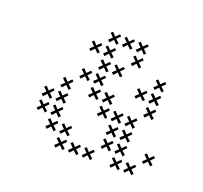

<svg xmlns="http://www.w3.org/2000/svg" viewBox="-68 -394 494 467"><g transform="rotate(20 178.5 -160.5)"><path d="M138.6 -9.3 129.3 -17.9 138.6 -27.1 134.3 -31.4 125 -22.1 116.4 -31.4 111.4 -27.1 120.7 -17.9 111.4 -9.3 116.4 -4.3 125 -13.6 134.3 -4.3ZM174.3 -9.3 165 -17.9 174.3 -27.1 170 -31.4 160.7 -22.1 152.1 -31.4 147.1 -27.1 156.4 -17.9 147.1 -9.3 152.1 -4.3 160.7 -13.6 170 -4.3ZM210 -9.3 200.7 -17.9 210 -27.1 205.7 -31.4 196.4 -22.1 187.9 -31.4 182.9 -27.1 192.1 -17.9 182.9 -9.3 187.9 -4.3 196.4 -13.6 205.7 -4.3ZM281.4 -9.3 272.1 -17.9 281.4 -27.1 277.1 -31.4 267.9 -22.1 259.3 -31.4 254.3 -27.1 263.6 -17.9 254.3 -9.3 259.3 -4.3 267.9 -13.6 277.1 -4.3ZM317.1 -9.3 307.9 -17.9 317.1 -27.1 312.9 -31.4 303.6 -22.1 295 -31.4 290 -27.1 299.3 -17.9 290 -9.3 295 -4.3 303.6 -13.6 312.9 -4.3ZM281.4 -45 272.1 -53.6 281.4 -62.9 277.1 -67.1 267.9 -57.9 259.3 -67.1 254.3 -62.9 263.6 -53.6 254.3 -45 259.3 -40 267.9 -49.3 277.1 -40ZM245.7 -45 236.4 -53.6 245.7 -62.9 241.4 -67.1 232.1 -57.9 223.6 -67.1 218.6 -62.9 227.9 -53.6 218.6 -45 223.6 -40 232.1 -49.3 241.4 -40ZM102.9 -45 93.6 -53.6 102.9 -62.9 98.6 -67.1 89.3 -57.9 80.7 -67.1 75.7 -62.9 85 -53.6 75.7 -45 80.7 -40 89.3 -49.3 98.6 -40ZM138.6 -45 129.3 -53.6 138.6 -62.9 134.3 -67.1 125 -57.9 116.4 -67.1 111.4 -62.9 120.7 -53.6 111.4 -45 116.4 -40 125 -49.3 134.3 -40ZM102.9 -80.7 93.6 -89.3 102.9 -98.6 98.6 -102.9 89.3 -93.6 80.7 -102.9 75.7 -98.6 85 -89.3 75.7 -80.7 80.7 -75.7 89.3 -85 98.6 -75.7ZM67.1 -80.7 57.9 -89.3 67.1 -98.6 62.9 -102.9 53.6 -93.6 45 -102.9 40 -98.6 49.3 -89.3 40 -80.7 45 -75.7 53.6 -85 62.9 -75.7ZM67.1 -116.4 57.9 -125 67.1 -134.3 62.9 -138.6 53.6 -129.3 45 -138.6 40 -134.3 49.3 -125 40 -116.4 45 -111.4 53.6 -120.7 62.9 -111.4ZM102.9 -116.4 93.6 -125 102.9 -134.3 98.6 -138.6 89.3 -129.3 80.7 -138.6 75.7 -134.3 85 -125 75.7 -116.4 80.7 -111.4 89.3 -120.7 98.6 -111.4ZM102.9 -152.1 93.6 -160.7 102.9 -170 98.6 -174.3 89.3 -165 80.7 -174.3 75.7 -170 85 -160.7 75.7 -152.1 80.7 -147.1 89.3 -156.4 98.6 -147.1ZM138.6 -187.9 129.3 -196.4 138.6 -205.7 134.3 -210 125 -200.7 116.4 -210 111.4 -205.7 120.7 -196.4 111.4 -187.9 116.4 -182.9 125 -192.1 134.3 -182.9ZM174.3 -187.9 165 -196.4 174.3 -205.7 170 -210 160.7 -200.7 152.1 -210 147.1 -205.7 156.4 -196.4 147.1 -187.9 152.1 -182.9 160.7 -192.1 170 -182.9ZM174.3 -152.1 165 -160.7 174.3 -170 170 -174.3 160.7 -165 152.1 -174.3 147.1 -170 156.4 -160.7 147.1 -152.1 152.1 -147.1 160.7 -156.4 170 -147.1ZM210 -152.1 200.7 -160.7 210 -170 205.7 -174.3 196.4 -165 187.9 -174.3 182.9 -170 192.1 -160.7 182.9 -152.1 187.9 -147.1 196.4 -156.4 205.7 -147.1ZM210 -116.4 200.7 -125 210 -134.3 205.7 -138.6 196.4 -129.3 187.9 -138.6 182.9 -134.3 192.1 -125 182.9 -116.4 187.9 -111.4 196.4 -120.7 205.7 -111.4ZM245.7 -116.4 236.4 -125 245.7 -134.3 241.4 -138.6 232.1 -129.3 223.6 -138.6 218.6 -134.3 227.9 -125 218.6 -116.4 223.6 -111.4 232.1 -120.7 241.4 -111.4ZM281.4 -116.4 272.1 -125 281.4 -134.3 277.1 -138.6 267.9 -129.3 259.3 -138.6 254.3 -134.3 263.6 -125 254.3 -116.4 259.3 -111.4 267.9 -120.7 277.1 -111.4ZM281.4 -80.7 272.1 -89.3 281.4 -98.6 277.1 -102.9 267.9 -93.6 259.3 -102.9 254.3 -98.6 263.6 -89.3 254.3 -80.7 259.3 -75.7 267.9 -85 277.1 -75.7ZM245.7 -80.7 236.4 -89.3 245.7 -98.6 241.4 -102.9 232.1 -93.6 223.6 -102.9 218.6 -98.6 227.9 -89.3 218.6 -80.7 223.6 -75.7 232.1 -85 241.4 -75.7ZM352.9 -45 343.6 -53.6 352.9 -62.9 348.6 -67.1 339.3 -57.9 330.7 -67.1 325.7 -62.9 335 -53.6 325.7 -45 330.7 -40 339.3 -49.3 348.6 -40ZM317.1 -152.1 307.9 -160.7 317.1 -170 312.9 -174.3 303.6 -165 295 -174.3 290 -170 299.3 -160.7 290 -152.1 295 -147.1 303.6 -156.4 312.9 -147.1ZM317.1 -187.9 307.9 -196.4 317.1 -205.7 312.9 -210 303.6 -200.7 295 -210 290 -205.7 299.3 -196.4 290 -187.9 295 -182.9 303.6 -192.1 312.9 -182.9ZM317.1 -223.6 307.9 -232.1 317.1 -241.4 312.9 -245.7 303.6 -236.4 295 -245.7 290 -241.4 299.3 -232.1 290 -223.6 295 -218.6 303.6 -227.9 312.9 -218.6ZM281.4 -187.9 272.1 -196.4 281.4 -205.7 277.1 -210 267.9 -200.7 259.3 -210 254.3 -205.7 263.6 -196.4 254.3 -187.9 259.3 -182.9 267.9 -192.1 277.1 -182.9ZM210 -223.6 200.7 -232.1 210 -241.4 205.7 -245.7 196.4 -236.4 187.9 -245.7 182.9 -241.4 192.1 -232.1 182.9 -223.6 187.9 -218.6 196.4 -227.9 205.7 -218.6ZM174.3 -223.6 165 -232.1 174.3 -241.4 170 -245.7 160.7 -236.4 152.1 -245.7 147.1 -241.4 156.4 -232.1 147.1 -223.6 152.1 -218.6 160.7 -227.9 170 -218.6ZM174.3 -259.3 165 -267.9 174.3 -277.1 170 -281.4 160.7 -272.1 152.1 -281.4 147.1 -277.1 156.4 -267.9 147.1 -259.3 152.1 -254.3 160.7 -263.6 170 -254.3ZM138.6 -259.3 129.3 -267.9 138.6 -277.1 134.3 -281.4 125 -272.1 116.4 -281.4 111.4 -277.1 120.7 -267.9 111.4 -259.3 116.4 -254.3 125 -263.6 134.3 -254.3ZM174.3 -295 165 -303.6 174.3 -312.9 170 -317.1 160.7 -307.9 152.1 -317.1 147.1 -312.9 156.4 -303.6 147.1 -295 152.1 -290 160.7 -299.3 170 -290ZM210 -295 200.7 -303.6 210 -312.9 205.7 -317.1 196.4 -307.9 187.9 -317.1 182.9 -312.9 192.1 -303.6 182.9 -295 187.9 -290 196.4 -299.3 205.7 -290ZM245.7 -259.3 236.4 -267.9 245.7 -277.1 241.4 -281.4 232.1 -272.1 223.6 -281.4 218.6 -277.1 227.9 -267.9 218.6 -259.3 223.6 -254.3 232.1 -263.6 241.4 -254.3ZM245.7 -295 236.4 -303.6 245.7 -312.9 241.4 -317.1 232.1 -307.9 223.6 -317.1 218.6 -312.9 227.9 -303.6 218.6 -295 223.6 -290 232.1 -299.3 241.4 -290Z"/></g></svg>

Font: Gossip Low Cross Small
Style: Regular
Weight: 200
Width: 3
Designer: Deborah Khodanovich
Version: Version 1.001;Glyphs 3.3.1 (3343)